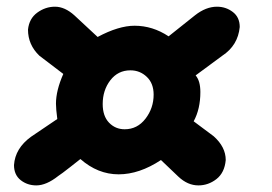

<svg xmlns="http://www.w3.org/2000/svg" viewBox="-20 -566 816 576"><path d="M73.2 -155.8 151.9 -209Q147.9 -239.3 147.9 -254.9Q147.9 -294.4 169.9 -344.2L98.1 -398.9Q64 -431.6 64 -477.1Q67.4 -510.3 91.8 -528.1Q116.2 -545.9 145 -545.9Q174.3 -545.9 203.1 -520L272.9 -455.1Q335.9 -488.8 383.8 -488.8Q438 -488.8 485.8 -457L564.9 -520Q597.7 -545.9 630.9 -545.9Q657.7 -545.9 678.5 -530Q699.2 -514.2 699.2 -484.9Q693.8 -429.7 647 -398.9L566.9 -339.8Q581.1 -323.2 581.1 -290Q581.1 -238.8 561 -202.1L621.1 -157.2Q657.2 -125 657.2 -85.9Q653.8 -47.9 629.4 -28.8Q605 -9.8 575.2 -9.8Q543 -9.8 515.1 -36.1L462.9 -85.9Q397.9 -43 335.9 -43Q273.4 -43 221.2 -88.9Q215.8 -84.5 190.2 -64.5Q164.6 -44.4 154.8 -38.1Q119.1 -9.8 88.9 -9.8Q62 -9.8 42 -25.6Q22 -41.5 22 -70.8Q25.4 -121.1 73.2 -155.8ZM371.1 -355Q334 -355 311 -325.2Q288.1 -295.4 288.1 -253.9Q288.1 -217.8 307.1 -198Q326.2 -178.2 354 -178.2Q392.1 -178.2 416.5 -210Q440.9 -241.7 440.9 -282.2Q440.9 -315.9 420.4 -335.4Q399.9 -355 371.1 -355Z"/></svg>

Font: BPreplay
Style: Bold Italic
Weight: 700
Italic angle: -6°
Designer: Magenta/George Triantafyllakos
Foundry: Magenta/George Triantafyllakos
Version: Version 1.00